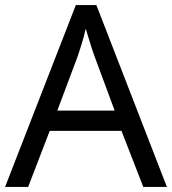

<svg xmlns="http://www.w3.org/2000/svg" viewBox="-20 -737 679 757"><path d="M545 0 459 -221H176L91 0H0L279 -717H360L638 0ZM352 -517Q349 -525 342 -546Q335 -567 328.5 -589.5Q322 -612 318 -624Q311 -593 302 -563.5Q293 -534 287 -517L206 -301H432Z"/></svg>

Font: Noto Sans Tifinagh Ghat
Style: Regular
Weight: 400
Designer: JamraPatel
Foundry: JamraPatel LLC
Version: Version 2.006; ttfautohint (v1.8.4.7-5d5b)